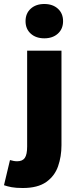

<svg xmlns="http://www.w3.org/2000/svg" viewBox="-76 -754 386 962"><path d="M38 188Q4 188 -17.5 184Q-39 180 -56 174L-26 48Q-15 51 -7 52.5Q1 54 10 54Q37 54 48.5 37Q60 20 60 -20V-500H232V-26Q232 30 215 79Q198 128 155.5 158Q113 188 38 188ZM146 -562Q104 -562 78 -585.5Q52 -609 52 -648Q52 -687 78 -710.5Q104 -734 146 -734Q188 -734 214 -710.5Q240 -687 240 -648Q240 -609 214 -585.5Q188 -562 146 -562Z"/></svg>

Font: Source Sans 3 Black
Style: Regular
Weight: 900
Designer: Paul D. Hunt
Foundry: Adobe
Version: Version 3.046;hotconv 1.0.118;makeotfexe 2.5.65603